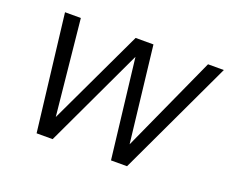

<svg xmlns="http://www.w3.org/2000/svg" viewBox="-91 -666 970 810"><g transform="rotate(20 394.0 -260.5)"><path d="M137 0 75 -521H146L190 -87H187L392 -521H472L522 -87H520L717 -521H788L543 0H471L418 -451H421L209 0Z"/></g></svg>

Font: DM Sans 10pt Light
Style: Italic
Weight: 300
Italic angle: -10°
Version: Version 4.004;gftools[0.9.30]